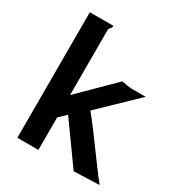

<svg xmlns="http://www.w3.org/2000/svg" viewBox="-163 -782 829 894"><g transform="rotate(30 251.0 -335.5)"><path d="M60 0H173V-175L211 -211L365 4L502 -1C441 -76 357 -200 291 -280L482 -464H409C395 -464 375 -467 352 -472L173 -295V-647C175 -659 187 -659 187 -675H60Z"/></g></svg>

Font: Inconsolata
Style: Bold
Weight: 700
Monospace: yes
Designer: Raph Levien, Kirill Tkachev(cyreal.org)
Foundry: Raph Levien, Kirill Tkachev(cyreal.org)
Version: Version 1.014